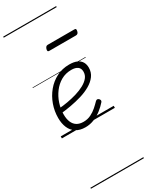

<svg xmlns="http://www.w3.org/2000/svg" viewBox="-366 -1080 1309 1651"><g transform="rotate(-30 288.5 -255.0)"><path d="M225 19Q170 19 133 -4.5Q96 -28 78 -70Q60 -112 60 -167Q60 -235 82.5 -298Q105 -361 146.5 -411Q188 -461 245 -490Q302 -519 371 -519Q419 -519 448.5 -505Q478 -491 491.5 -467Q505 -443 505 -412Q505 -365 479 -330Q453 -295 409.5 -270Q366 -245 312.5 -229Q259 -213 202.5 -203Q146 -193 96 -188L103 -234Q148 -237 196 -245.5Q244 -254 289 -267.5Q334 -281 370 -300.5Q406 -320 427 -345.5Q448 -371 448 -404Q448 -438 426 -454Q404 -470 364 -470Q307 -470 261.5 -444Q216 -418 183.5 -374.5Q151 -331 133.5 -278Q116 -225 116 -170Q116 -125 129.5 -93.5Q143 -62 169 -46Q195 -30 234 -30Q274 -30 307.5 -46.5Q341 -63 367.5 -86.5Q394 -110 414 -131Q423 -140 431.5 -139Q440 -138 447 -131Q453 -124 455 -116Q457 -108 449 -99Q423 -69 388.5 -42Q354 -15 312.5 2Q271 19 225 19ZM283 -706Q271 -706 268.5 -712.5Q266 -719 269 -731Q273 -744 279.5 -751Q286 -758 297 -758H562Q574 -758 576 -751Q578 -744 575 -731Q572 -718 565 -712Q558 -706 547 -706ZM0 490H526V500H0ZM0 -20H526V0H0ZM0 -505H526V-500H0ZM0 -1010H526V-1000H0Z"/></g></svg>

Font: Playwrite AU TAS Guides
Style: Regular
Weight: 400
Designer: Veronika Burian, José Scaglione
Foundry: TypeTogether
Version: Version 1.003